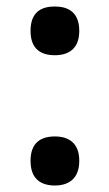

<svg xmlns="http://www.w3.org/2000/svg" viewBox="-20 -563 337 591"><path d="M149 -393C189 -393 224 -411 224 -468C224 -526 189 -543 149 -543C107 -543 74 -526 74 -468C74 -411 107 -393 149 -393ZM149 8C189 8 224 -11 224 -68C224 -125 189 -143 149 -143C107 -143 74 -125 74 -68C74 -11 107 8 149 8Z"/></svg>

Font: Noto Serif SemiBold
Style: Regular
Weight: 600
Designer: Monotype Design Team
Foundry: Monotype Imaging Inc.
Version: Version 2.013